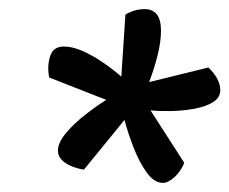

<svg xmlns="http://www.w3.org/2000/svg" viewBox="-20 -713 503 421"><path d="M337 -312Q318 -312 301.5 -335Q285 -358 272.5 -390.5Q260 -423 253 -450L164 -341Q139 -345 123 -356Q107 -367 107 -383Q107 -400 124.5 -421Q142 -442 167 -461.5Q192 -481 213 -494L88 -543Q83 -566 89.5 -588.5Q96 -611 120 -611Q139 -611 161.5 -601Q184 -591 206.5 -575.5Q229 -560 246 -545L255 -681Q275 -693 297 -693Q333 -693 333 -646Q333 -621 325.5 -591.5Q318 -562 307 -533L437 -565Q463 -540 463 -515Q463 -499 447 -489Q431 -479 406 -474.5Q381 -470 355 -469.5Q329 -469 310 -471L384 -356Q377 -338 363 -325Q349 -312 337 -312Z"/></svg>

Font: Sansita Swashed
Style: Regular
Weight: 400
Designer: Pablo Cosgaya
Foundry: Omnibus-Type
Version: Version 1.003; ttfautohint (v1.8.3)